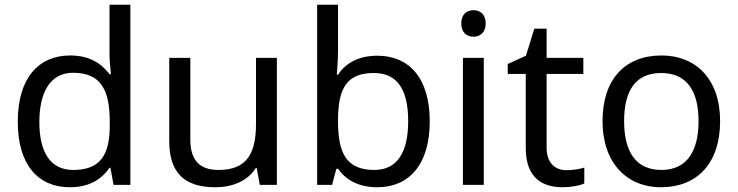

<svg xmlns="http://www.w3.org/2000/svg" viewBox="-20 -780 3112 810"><path d="M275 10C359 10 410 -26 442 -72H446L459 0H530V-760H442V-546C442 -526 446 -484 448 -467H442C409 -511 359 -546 276 -546C143 -546 55 -451 55 -267C55 -83 142 10 275 10ZM289 -63C193 -63 146 -137 146 -265C146 -392 193 -473 288 -473C407 -473 443 -399 443 -266V-250C443 -125 402 -63 289 -63Z M1148 -536H1060V-257C1060 -132 1021 -63 902 -63C821 -63 783 -105 783 -191V-536H694V-185C694 -49 760 10 889 10C958 10 1024 -15 1059 -71H1063L1076 0H1148Z M1406 -575V-760H1318V0H1381L1399 -68H1406C1436 -25 1488 10 1572 10C1704 10 1793 -84 1793 -268C1793 -452 1705 -545 1572 -545C1488 -545 1436 -510 1406 -465H1401C1403 -487 1406 -530 1406 -575ZM1557 -472C1655 -472 1702 -404 1702 -269C1702 -136 1655 -63 1559 -63C1441 -63 1406 -135 1406 -267V-271C1406 -408 1443 -472 1557 -472Z M1978 -737C1949 -737 1926 -720 1926 -681C1926 -643 1949 -625 1978 -625C2005 -625 2029 -643 2029 -681C2029 -720 2005 -737 1978 -737ZM2021 -536H1933V0H2021Z M2370 -62C2321 -62 2286 -93 2286 -158V-468H2441V-536H2286V-659H2234L2199 -545L2122 -510V-468H2198V-156C2198 -26 2271 10 2355 10C2387 10 2426 3 2445 -6V-73C2428 -67 2396 -62 2370 -62Z M3018 -269C3018 -446 2916 -546 2771 -546C2617 -546 2522 -446 2522 -269C2522 -91 2626 10 2768 10C2921 10 3018 -91 3018 -269ZM2613 -269C2613 -396 2660 -472 2769 -472C2878 -472 2927 -396 2927 -269C2927 -142 2878 -63 2770 -63C2661 -63 2613 -142 2613 -269Z"/></svg>

Font: Noto Sans Miao
Style: Regular
Weight: 400
Designer: Monotype Design Team
Foundry: Monotype Imaging Inc.
Version: Version 2.003